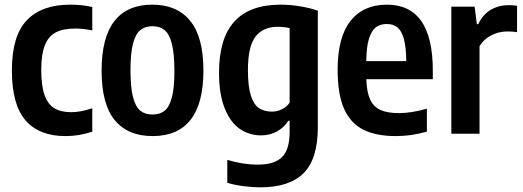

<svg xmlns="http://www.w3.org/2000/svg" viewBox="-20 -574 2244 824"><path d="M31 -272Q31 -420 95 -487Q159 -554 281 -554Q331.5 -554 376 -544V-443.5Q338 -451.5 303 -451.5Q251 -451.5 219.5 -435Q188 -418.5 172.5 -379.8Q157 -341 157 -274.5Q157 -205.5 171.2 -165.8Q185.5 -126 213.8 -109.2Q242 -92.5 286.5 -92.5Q325 -92.5 376 -109.5V-9Q320.5 10 261 10Q147.5 10 89.2 -57.8Q31 -125.5 31 -272Z M416 -270.5Q416 -554 634.5 -554Q739.5 -554 796.2 -484.5Q853 -415 853 -271.5Q853 10 634.5 10Q529 10 472.5 -58.2Q416 -126.5 416 -270.5ZM728.5 -269.5Q728.5 -344.5 717.5 -386.5Q706.5 -428.5 686 -445Q665.5 -461.5 634.5 -461.5Q603 -461.5 582.5 -445.2Q562 -429 551 -387.5Q540 -346 540 -272.5Q540 -198 551 -156.5Q562 -115 582.2 -98.8Q602.5 -82.5 634.5 -82.5Q666 -82.5 686.2 -98.5Q706.5 -114.5 717.5 -155.5Q728.5 -196.5 728.5 -269.5Z M955.5 210.5V112Q1022 132.5 1087.5 132.5Q1157 132.5 1190 100.5Q1223 68.5 1223 -7.5V-55.5H1217Q1199.5 -27 1169 -10Q1138.5 7 1099.5 7Q1050.5 7 1010 -20.2Q969.5 -47.5 944.8 -108Q920 -168.5 920 -262.5Q920 -408.5 985.2 -481Q1050.5 -553.5 1183 -554Q1224 -554 1267.5 -547Q1311 -540 1344 -528V-27.5Q1344 108 1283 169Q1222 230 1097.5 230Q1063.5 230 1025 225Q986.5 220 955.5 210.5ZM1223 -133.5V-453.5Q1198 -459 1173 -459Q1108.5 -459 1076.2 -416.5Q1044 -374 1044 -273.5Q1044 -203.5 1056.5 -164.2Q1069 -125 1091.2 -110Q1113.5 -95 1147.5 -95Q1169.5 -95 1190.2 -105.2Q1211 -115.5 1223 -133.5Z M1837.5 -234H1552Q1554 -178.5 1568.5 -147Q1583 -115.5 1613 -102Q1643 -88.5 1693 -88.5Q1744.5 -88.5 1812 -107.5V-9Q1775.5 1 1743.8 5.5Q1712 10 1678.5 10Q1591.5 10 1536.8 -18.8Q1482 -47.5 1455.5 -109.8Q1429 -172 1429 -274.5Q1429 -414.5 1484.2 -484.2Q1539.5 -554 1640.5 -554Q1837.5 -554 1837.5 -271ZM1552 -311.5H1723.5Q1723 -373 1713 -408Q1703 -443 1685 -457Q1667 -471 1640 -471Q1612 -471 1593.2 -457Q1574.5 -443 1563.5 -408Q1552.5 -373 1552 -311.5Z M1917 -545.5H2017L2026.5 -470.5H2032.5Q2052.5 -512.5 2086.8 -532.2Q2121 -552 2164.5 -552Q2182 -552 2199 -549V-436Q2182 -439 2157 -439Q2120.5 -439 2088 -422.2Q2055.5 -405.5 2038 -376V0H1917Z"/></svg>

Font: Encode Sans Condensed SemiBold
Style: Regular
Weight: 600
Width: 3
Designer: Multiple Designers
Foundry: Impallari Type
Version: Version 2.000